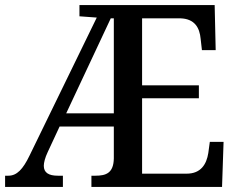

<svg xmlns="http://www.w3.org/2000/svg" viewBox="-20 -734 934 754"><path d="M0 0H227V-44H207C171 -44 152 -56 152 -83C152 -95 157 -115 167 -136L214 -237H427V-112C426 -54 396 -44 355 -44H339V0H852L858 -177H804L798 -133C791 -89 769 -52 713 -52H538V-348H761V-399H538V-662H689C744 -660 764 -626 768 -581L773 -537H827L823 -714H292V-670L360 -665L96 -123C70 -69 46 -44 13 -44H0ZM240 -289 415 -662H427V-289Z"/></svg>

Font: Noto Serif Myanmar SemiCondensed Medium
Style: Regular
Weight: 500
Width: 4
Designer: Ben Mitchell and the Monotype Design Team
Foundry: Monotype Imaging Inc.
Version: Version 2.106